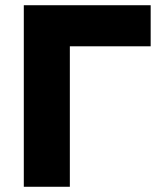

<svg xmlns="http://www.w3.org/2000/svg" viewBox="-20 -714 610 734"><path d="M71 0V-694H556V-537H247V0Z"/></svg>

Font: Cantarell Extra Bold
Style: Regular
Weight: 800
Designer: Dave Crossland, Nikolaus Waxweiler, Florian Fecher, Jacques Le Bailly, Eben Sorkin, Alexei Vanyashin, Alexios Zavras, Em
Version: Version 0.303